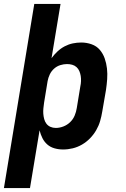

<svg xmlns="http://www.w3.org/2000/svg" viewBox="-25 -755 645 980"><path d="M-5 205 150 -735H284L238 -458Q251 -476 268 -492Q285 -508 305 -518.5Q325 -529 346.5 -533.5Q368 -538 390 -538Q417 -538 442.5 -529Q468 -520 484.5 -500.5Q501 -481 509.5 -456.5Q518 -432 521 -405.5Q524 -379 522 -351Q520 -323 516 -296L497 -186Q493 -161 486 -137Q479 -113 466 -90.5Q453 -68 434.5 -49Q416 -30 393.5 -17Q371 -4 346.5 2Q322 8 297 8Q274 8 253 2Q232 -4 216.5 -17.5Q201 -31 191.5 -50Q182 -69 177 -90Q177 -90 177 -90Q177 -90 177 -90L128 205ZM260 -102Q279 -102 298.5 -109.5Q318 -117 333 -131.5Q348 -146 356 -165Q364 -184 367 -204L385 -314Q388 -327 388.5 -341Q389 -355 387 -367.5Q385 -380 380 -392Q375 -404 365.5 -412.5Q356 -421 343.5 -424.5Q331 -428 317 -428Q300 -428 282.5 -422.5Q265 -417 251 -404.5Q237 -392 229 -375Q221 -358 218 -341L200 -231Q198 -217 196.5 -202.5Q195 -188 196 -174.5Q197 -161 200.5 -147.5Q204 -134 212 -123.5Q220 -113 232.5 -107.5Q245 -102 260 -102Z"/></svg>

Font: Iosevka Slab XBdEx
Style: Italic
Weight: 800
Width: 7
Italic angle: -9°
Monospace: yes
Designer: Belleve Invis
Foundry: Belleve Invis
Version: Version 11.1.1; ttfautohint (v1.8.3)